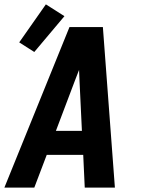

<svg xmlns="http://www.w3.org/2000/svg" viewBox="-29 -859 649 879"><path d="M-9 0 289 -735H442L497 0H359L352 -150H185L128 0ZM227 -260H346L335 -490Q335 -502 334 -514.5Q333 -527 333 -539Q328 -527 323.5 -514.5Q319 -502 314 -490ZM128 -621 59 -665 181 -839 266 -785Z"/></svg>

Font: Iosevka SS04 XBd Ex Obl
Style: Regular
Weight: 800
Width: 7
Italic angle: -9°
Monospace: yes
Designer: Belleve Invis
Foundry: Belleve Invis
Version: Version 19.0.0; ttfautohint (v1.8.4)